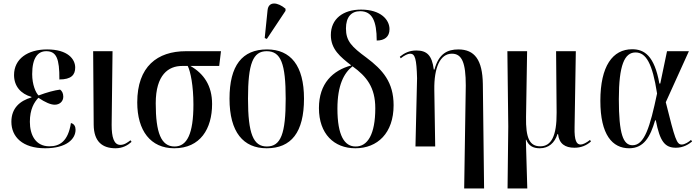

<svg xmlns="http://www.w3.org/2000/svg" viewBox="-20 -824 3926 1080"><path d="M234 10C354 10 405 -42 405 -94C405 -112 398 -127 379 -132C363 -29 316 -1 258 -1C180 -1 148 -65 148 -139C148 -209 172 -249 196 -274C235 -248 265 -235 288 -235C316 -235 336 -254 336 -280C336 -300 328 -313 318 -320C286 -316 245 -305 197 -287C181 -302 161 -348 161 -407C161 -499 193 -536 240 -536C297 -536 315 -495 314 -377C381 -377 403 -403 403 -444C403 -491 362 -546 245 -546C136 -546 59 -493 59 -402C59 -339 97 -296 157 -279V-276C92 -257 44 -216 44 -139C44 -54 107 10 234 10Z M630 10C670 10 699 -7 720 -26L714 -35C697 -22 679 -9 657 -9C620 -9 608 -54 608 -121L613 -536H504L507 -122C508 -27 556 10 630 10Z M960 10C1107 10 1173 -100 1173 -239C1173 -343 1126 -410 1051 -453H1213L1223 -536H1026C865 -536 752 -450 752 -248C752 -89 827 10 960 10ZM962 0C886 0 856 -78 856 -243C856 -404 928 -453 1004 -453H1036C1052 -421 1068 -341 1068 -236C1068 -71 1032 0 962 0Z M1481 -605 1586 -763V-775C1543 -812 1490 -819 1485 -766L1469 -610ZM1480 10C1618 10 1690 -79 1690 -269C1690 -455 1615 -546 1482 -546C1342 -546 1271 -455 1271 -269C1271 -80 1349 10 1480 10ZM1481 0C1405 0 1375 -71 1375 -269C1375 -467 1403 -536 1480 -536C1560 -536 1587 -467 1587 -269C1587 -72 1560 0 1481 0Z M1979 10C2103 10 2194 -75 2194 -232C2194 -362 2133 -431 2041 -500C1958 -561 1926 -593 1926 -664C1926 -728 1956 -761 2006 -761C2074 -761 2099 -705 2099 -596C2143 -596 2171 -617 2171 -660C2171 -712 2123 -770 2011 -770C1910 -770 1841 -718 1841 -627C1841 -546 1895 -504 1956 -456C1852 -428 1774 -355 1774 -216C1774 -71 1859 10 1979 10ZM1980 0C1918 0 1878 -61 1878 -213C1878 -345 1915 -414 1963 -451C2042 -394 2091 -333 2091 -215C2091 -69 2048 1 1980 0Z M2591 236H2703L2696 -351C2694 -487 2650 -546 2558 -546C2498 -546 2448 -523 2424 -433H2420C2410 -513 2381 -540 2322 -540C2283 -540 2255 -526 2229 -505L2234 -496C2254 -512 2274 -522 2287 -522C2315 -522 2323 -493 2326 -384L2317 0H2428L2423 -318C2421 -443 2455 -522 2522 -522C2579 -522 2600 -470 2600 -343Z M2835 236H2946L2938 -38H2940C2954 -4 2978 10 3016 10C3066 10 3100 -20 3116 -70H3119C3125 -15 3159 7 3211 7C3248 7 3278 -5 3304 -28L3299 -37C3279 -21 3259 -11 3246 -11C3224 -11 3210 -31 3212 -109L3219 -536H3108L3111 -191C3112 -57 3080 -1 3019 -1C2958 -1 2937 -49 2939 -166L2945 -536H2834L2839 -112Z M3519 10C3603 10 3638 -56 3665 -147H3669C3692 -28 3720 7 3782 7C3824 7 3853 -12 3873 -28L3867 -37C3855 -26 3832 -11 3815 -11C3786 -11 3777 -41 3725 -249L3855 -536H3732L3694 -354H3689C3661 -511 3604 -547 3536 -547C3426 -547 3357 -452 3357 -257C3357 -65 3425 10 3519 10ZM3538 -7C3485 -7 3461 -71 3461 -266C3461 -458 3493 -529 3555 -529C3614 -529 3650 -467 3676 -298C3636 -108 3605 -7 3538 -7Z"/></svg>

Font: Noto Serif Display Condensed Medium
Style: Regular
Weight: 500
Width: 3
Designer: Monotype Design Team
Foundry: Monotype Imaging Inc.
Version: Version 2.009